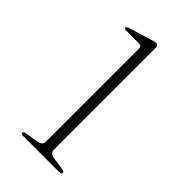

<svg xmlns="http://www.w3.org/2000/svg" viewBox="-153 -493 538 538"><g transform="rotate(45 116.5 -224.0)"><path d="M139 -438.5V-34.5Q139 -19.5 157.5 -17L192.5 -12Q202.5 -10.5 202.5 -5Q202.5 0 194 0H50.5Q42.5 0 42.5 -5Q42.5 -9.5 52 -11L89 -17Q107.5 -20 107.5 -34V-402Q107.5 -413 97.5 -413H47Q38.5 -413 38.5 -417.5Q38.5 -421 47 -424L115 -444.5Q125.5 -448 131 -448Q139 -448 139 -438.5Z"/></g></svg>

Font: Fraunces 72pt S000 Thin
Style: Regular
Weight: 100
Version: Version 1.000; ttfautohint (v1.8.3)